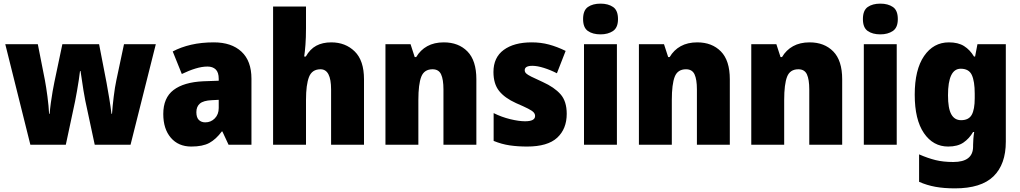

<svg xmlns="http://www.w3.org/2000/svg" viewBox="-20 -796 5612 1056"><path d="M449 -243Q444 -268 439 -299Q434 -330 430 -358.5Q426 -387 423 -405H420Q418 -386 413.5 -356.5Q409 -327 403.5 -295.5Q398 -264 393 -239L342 0H147L9 -553H188L227 -355Q234 -318 241 -265Q248 -212 250 -170H253Q255 -196 259.5 -229.5Q264 -263 269.5 -294Q275 -325 279 -344L323 -553H525L566 -341Q573 -303 581 -254.5Q589 -206 593 -170H596Q599 -212 605.5 -265Q612 -318 620 -355L662 -553H837L698 0H501Z M1156 -563Q1253 -563 1308 -512Q1363 -461 1363 -363V0H1237L1203 -73H1200Q1168 -30 1131.5 -10Q1095 10 1032 10Q961 10 919.5 -38.5Q878 -87 878 -169Q878 -258 934.5 -301Q991 -344 1098 -349L1183 -352V-362Q1183 -398 1166.5 -414Q1150 -430 1121 -430Q1091 -430 1055 -419Q1019 -408 980 -389L930 -513Q975 -537 1031.5 -550Q1088 -563 1156 -563ZM1145 -245Q1099 -243 1079.5 -226.5Q1060 -210 1060 -179Q1060 -150 1073.5 -136.5Q1087 -123 1109 -123Q1140 -123 1161.5 -145Q1183 -167 1183 -202V-247Z M1663 -641Q1663 -589 1660 -550Q1657 -511 1653 -485H1662Q1685 -526 1719.5 -544.5Q1754 -563 1802 -563Q1880 -563 1931 -513Q1982 -463 1982 -360V0H1801V-304Q1801 -415 1743 -415Q1696 -415 1679.5 -372.5Q1663 -330 1663 -247V0H1482V-760H1663Z M2421 -563Q2502 -563 2551 -513Q2600 -463 2600 -360V0H2419V-304Q2419 -359 2406 -387Q2393 -415 2359 -415Q2313 -415 2297 -374Q2281 -333 2281 -246V0H2100V-553H2238L2261 -482H2269Q2292 -521 2330 -542Q2368 -563 2421 -563Z M3097 -170Q3097 -87 3044.5 -38.5Q2992 10 2879 10Q2827 10 2783 3.5Q2739 -3 2695 -21V-174Q2739 -152 2786.5 -140.5Q2834 -129 2868 -129Q2923 -129 2923 -158Q2923 -169 2915 -178Q2907 -187 2884.5 -198.5Q2862 -210 2818 -229Q2756 -257 2725 -296Q2694 -335 2694 -400Q2694 -480 2750.5 -521.5Q2807 -563 2904 -563Q2955 -563 2999.5 -551Q3044 -539 3091 -516L3043 -393Q3008 -411 2971.5 -422.5Q2935 -434 2908 -434Q2866 -434 2866 -410Q2866 -400 2873.5 -392.5Q2881 -385 2902 -374.5Q2923 -364 2965 -345Q3029 -316 3063 -277.5Q3097 -239 3097 -170Z M3283 -776Q3325 -776 3352 -757.5Q3379 -739 3379 -691Q3379 -644 3351.5 -625.5Q3324 -607 3283 -607Q3240 -607 3213.5 -625.5Q3187 -644 3187 -691Q3187 -739 3213.5 -757.5Q3240 -776 3283 -776ZM3373 -553V0H3192V-553Z M3815 -563Q3896 -563 3945 -513Q3994 -463 3994 -360V0H3813V-304Q3813 -359 3800 -387Q3787 -415 3753 -415Q3707 -415 3691 -374Q3675 -333 3675 -246V0H3494V-553H3632L3655 -482H3663Q3686 -521 3724 -542Q3762 -563 3815 -563Z M4433 -563Q4514 -563 4563 -513Q4612 -463 4612 -360V0H4431V-304Q4431 -359 4418 -387Q4405 -415 4371 -415Q4325 -415 4309 -374Q4293 -333 4293 -246V0H4112V-553H4250L4273 -482H4281Q4304 -521 4342 -542Q4380 -563 4433 -563Z M4822 -776Q4864 -776 4891 -757.5Q4918 -739 4918 -691Q4918 -644 4890.5 -625.5Q4863 -607 4822 -607Q4779 -607 4752.5 -625.5Q4726 -644 4726 -691Q4726 -739 4752.5 -757.5Q4779 -776 4822 -776ZM4912 -553V0H4731V-553Z M5199 -563Q5250 -563 5282.5 -542.5Q5315 -522 5337 -485H5343L5356 -553H5512V-17Q5512 108 5444 174Q5376 240 5232 240Q5172 240 5125 231.5Q5078 223 5035 204V53Q5083 74 5125.5 84.5Q5168 95 5223 95Q5332 95 5332 10V1Q5332 -13 5333.5 -32.5Q5335 -52 5338 -70H5332Q5311 -34 5279 -12Q5247 10 5195 10Q5112 10 5061.5 -64Q5011 -138 5011 -275Q5011 -413 5062.5 -488Q5114 -563 5199 -563ZM5264 -418Q5194 -418 5194 -272Q5194 -200 5212 -167.5Q5230 -135 5266 -135Q5308 -135 5324.5 -164.5Q5341 -194 5341 -256V-281Q5341 -349 5325 -383.5Q5309 -418 5264 -418Z"/></svg>

Font: Noto Sans Myanmar SemiCondensed Black
Style: Regular
Weight: 900
Width: 4
Designer: Monotype Design Team
Foundry: Monotype Imaging Inc.
Version: Version 2.107; ttfautohint (v1.8.4.7-5d5b)